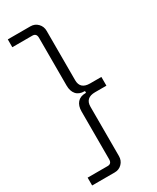

<svg xmlns="http://www.w3.org/2000/svg" viewBox="-242 -807 902 1104"><g transform="rotate(-30 209.0 -255.0)"><path d="M20 230V178H153Q180 178 180 148V-169Q180 -206 198.5 -227.5Q217 -249 253 -249H256V-261H253Q217 -261 198.5 -282.5Q180 -304 180 -341V-658Q180 -688 153 -688H20V-740H170Q199 -740 218.5 -720Q238 -700 238 -671V-343Q238 -284 303 -284H378V-226H303Q238 -226 238 -167V161Q238 190 218.5 210Q199 230 170 230Z"/></g></svg>

Font: Space 7353
Style: Regular
Weight: 400
Designer: Christine Claussen + Ruben Lyon  (Space 7353)
Version: Version 1.000;FEAKit 1.0